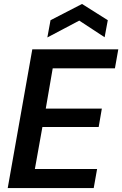

<svg xmlns="http://www.w3.org/2000/svg" viewBox="-20 -949 617 969"><path d="M19 0 143 -700H577L560 -604H246L211 -401H494L478 -308H194L156 -96H470L453 0ZM219 -760 235 -847 394 -929 524 -847 508 -761 380 -845Z"/></svg>

Font: DM Sans 28pt SemiBold
Style: Italic
Weight: 600
Italic angle: -10°
Version: Version 4.004;gftools[0.9.30]